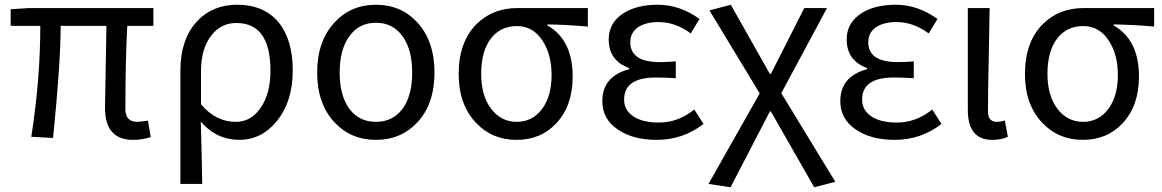

<svg xmlns="http://www.w3.org/2000/svg" viewBox="-20 -577 4903 810"><path d="M423 -122 429 -468H236Q236 -317 204 5L112 0Q150 -242 150 -468H25V-538L103 -543H627V-468H517Q509 -326 509 -116Q509 -63 560 -63Q569 -63 604 -68L616 1Q583 13 541 13Q423 13 423 -122Z M741 -278Q741 -412 812 -488Q877 -557 981 -557Q1093 -557 1155 -483Q1215 -410 1215 -280Q1215 -147 1146 -64Q1082 13 991 13Q893 13 827 -64Q832 97 833 199H741ZM1078 -120Q1121 -180 1121 -279Q1121 -480 977 -480Q913 -480 873 -429Q828 -374 828 -276V-137Q890 -63 975 -63Q1038 -63 1078 -120Z M1391 -61Q1318 -140 1318 -271Q1318 -403 1391 -482Q1460 -557 1566 -557Q1672 -557 1741 -482Q1813 -403 1813 -271Q1813 -139 1741 -61Q1672 13 1566 13Q1460 13 1391 -61ZM1679 -119Q1719 -175 1719 -271Q1719 -367 1679 -423Q1638 -481 1566 -481Q1494 -481 1453 -423Q1413 -367 1413 -271Q1413 -175 1453 -119Q1494 -63 1566 -63Q1638 -63 1679 -119Z M1988 -59Q1915 -136 1915 -265Q1915 -400 1991 -476Q2059 -543 2163 -543H2460V-465Q2366 -473 2289 -474V-470Q2396 -409 2396 -254Q2396 -131 2327 -57Q2262 13 2159 13Q2056 13 1988 -59ZM2266 -116Q2307 -171 2307 -261Q2307 -347 2269 -405Q2229 -467 2161 -467Q2093 -467 2053 -417Q2010 -364 2010 -265Q2010 -173 2052 -118Q2094 -63 2160 -63Q2225 -63 2266 -116Z M2586 -31Q2521 -75 2521 -150Q2521 -255 2634 -285V-290Q2548 -321 2548 -411Q2548 -481 2610 -521Q2666 -557 2755 -557Q2848 -557 2931 -497L2894 -436Q2829 -484 2758 -484Q2706 -484 2673 -463Q2639 -440 2639 -399Q2639 -315 2764 -315Q2792 -315 2831 -318V-247Q2785 -250 2747 -250Q2613 -250 2613 -157Q2613 -112 2652 -86Q2691 -60 2760 -60Q2841 -60 2909 -115L2948 -54Q2861 13 2751 13Q2649 13 2586 -31Z M2969 199 3185 -183 2973 -533 3063 -557 3228 -265H3232L3373 -543H3469L3276 -184L3504 190L3415 213L3232 -107H3228L3062 213Z M3590 -31Q3525 -75 3525 -150Q3525 -255 3638 -285V-290Q3552 -321 3552 -411Q3552 -481 3614 -521Q3670 -557 3759 -557Q3852 -557 3935 -497L3898 -436Q3833 -484 3762 -484Q3710 -484 3677 -463Q3643 -440 3643 -399Q3643 -315 3768 -315Q3796 -315 3835 -318V-247Q3789 -250 3751 -250Q3617 -250 3617 -157Q3617 -112 3656 -86Q3695 -60 3764 -60Q3845 -60 3913 -115L3952 -54Q3865 13 3755 13Q3653 13 3590 -31Z M4063 -113V-543H4155L4151 -319Q4148 -182 4148 -106Q4148 -63 4186 -63Q4201 -63 4219 -69L4232 0Q4206 13 4166 13Q4063 13 4063 -113Z M4377 -59Q4304 -136 4304 -265Q4304 -400 4380 -476Q4448 -543 4552 -543H4849V-465Q4755 -473 4678 -474V-470Q4785 -409 4785 -254Q4785 -131 4716 -57Q4651 13 4548 13Q4445 13 4377 -59ZM4655 -116Q4696 -171 4696 -261Q4696 -347 4658 -405Q4618 -467 4550 -467Q4482 -467 4442 -417Q4399 -364 4399 -265Q4399 -173 4441 -118Q4483 -63 4549 -63Q4614 -63 4655 -116Z"/></svg>

Font: Source Han Sans K Regular
Style: Regular
Weight: 400
Designer: Ryoko NISHIZUKA  (kana & ideographs); Paul D. Hunt (Latin, Greek & Cyrillic); Wenlong ZHANG  (bopomofo); Sandoll Communi
Foundry: Adobe Systems Incorporated
Version: Version 1.00 July 18, 2014, initial release